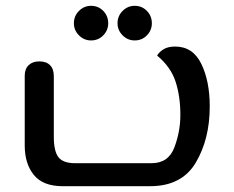

<svg xmlns="http://www.w3.org/2000/svg" viewBox="-20 -640 806 660"><path d="M65 -140V-380Q65 -403 78.5 -416Q92 -429 115 -429Q139 -429 152 -416Q165 -403 165 -378V-170Q165 -120 181 -99.5Q197 -79 238 -79H501Q559 -79 579.5 -133.5Q600 -188 600 -245Q600 -309 583.5 -359.5Q567 -410 520 -449Q527 -461 542 -470.5Q557 -480 582 -480Q643 -480 672 -420.5Q701 -361 701 -274Q701 -162 653 -81Q605 0 496 0H195Q128 0 96.5 -38.5Q65 -77 65 -140ZM234 -560Q234 -585 251.5 -602.5Q269 -620 293 -620Q318 -620 335 -602.5Q352 -585 352 -560Q352 -536 335 -518.5Q318 -501 293 -501Q269 -501 251.5 -518.5Q234 -536 234 -560ZM384 -560Q384 -585 401.5 -602.5Q419 -620 443 -620Q468 -620 485 -602.5Q502 -585 502 -560Q502 -536 485 -518.5Q468 -501 443 -501Q419 -501 401.5 -518.5Q384 -536 384 -560Z"/></svg>

Font: El Messiri Medium
Style: Regular
Weight: 500
Designer: Mohamed Gaber
Foundry: Kief Type Foundry
Version: Version 2.007